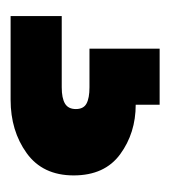

<svg xmlns="http://www.w3.org/2000/svg" viewBox="-0 -46 314 353"><g transform="rotate(90 156.5 130.0)"><path d="M303 151Q303 208 262 237.5Q221 267 164 267H10V173H141Q161 173 171 167Q181 161 181 147Q181 133 171 127.5Q161 122 141 122H70V-7H173V37Q225 37 264 65.5Q303 94 303 151Z"/></g></svg>

Font: IBM-Poppins
Style: Poppins-Bold
Weight: 700
Designer: Mike Abbink, Paul van der Laan, Pieter van Rosmalen, Ben Mitchell, Mark Frömberg
Foundry: Bold Monday
Version: Version 1.1